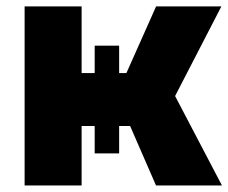

<svg xmlns="http://www.w3.org/2000/svg" viewBox="-20 -565 696 585"><path d="M55 0V-545.5H228.7V-342.3H268.5V-425.8H343V-342.3H365.1L455.6 -545.5H654.5L513.5 -272.4L656.2 0H455.3L376.4 -181.1H343V-97.7H268.5V-181.1H228.7V0Z"/></svg>

Font: Inter P Extra Bold
Style: Regular
Weight: 800
Designer: Rasmus Andersson
Foundry: rsms
Version: Version 3.018;git-588b23468